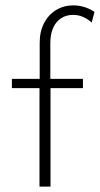

<svg xmlns="http://www.w3.org/2000/svg" viewBox="-20 -695 372 715"><path d="M127.1 0V-366.7H24.3V-401.4H127.8V-535.4Q127.8 -577.8 144.1 -609Q160.4 -640.3 188.9 -657.6Q217.4 -675 252.8 -675Q273.6 -675 294.1 -668.8Q314.6 -662.5 331.9 -650.7L321.5 -611.1Q304.9 -625.7 287.8 -632.6Q270.8 -639.6 252.1 -639.6Q227.1 -639.6 208 -627.4Q188.9 -615.3 178.1 -591.7Q167.4 -568.1 167.4 -533.3V-401.4H288.9V-366.7H168.1V0Z"/></svg>

Font: Afacad Flux ExtraLight
Style: Regular
Weight: 250
Designer: Kristian Moeller
Foundry: Dicotype
Version: Version 1.100